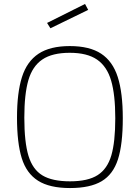

<svg xmlns="http://www.w3.org/2000/svg" viewBox="-20 -942 705 971"><path d="M66 0ZM66 -347Q66 -473 91 -552Q116 -631 174.5 -670Q233 -709 333 -709Q433 -709 491.5 -670.5Q550 -632 575.5 -552.5Q601 -473 601 -344Q601 -212 576.5 -136Q552 -60 494 -25.5Q436 9 334 9Q231 9 172.5 -28Q114 -65 90 -142Q66 -219 66 -347ZM563 -344Q563 -463 542 -534.5Q521 -606 471 -640.5Q421 -675 333 -675Q244 -675 194 -641Q144 -607 123.5 -536.5Q103 -466 103 -347Q103 -223 124 -154Q145 -85 194.5 -55Q244 -25 334 -25Q425 -25 474 -56.5Q523 -88 543 -156Q563 -224 563 -344ZM218 -826 410 -922 426 -892 235 -799Z"/></svg>

Font: Cairo ExtraLight
Style: Regular
Weight: 250
Designer: Mohamed Gaber, the designers of Titillium
Foundry: Kief Type Foundry
Version: Version 2.009; ttfautohint (v1.5.33-1714) -l 8 -r 50 -G 200 